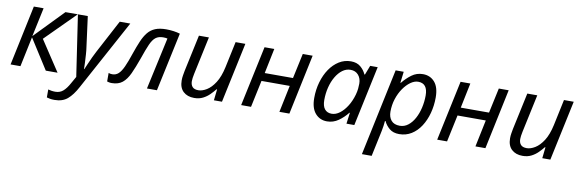

<svg xmlns="http://www.w3.org/2000/svg" viewBox="-54 -996 5091 1686"><g transform="rotate(10 2492.0 -153.0)"><path d="M28 0 141 -536H228L173 -278L423 -536H533L268 -271L447 0H342L172 -267L116 0Z M461 240Q437 240 421.5 237Q406 234 392 230V159Q406 163 422 165.5Q438 168 456 168Q497 168 525.5 143Q554 118 580 70L615 8L534 -536H622L657 -271Q662 -239 664.5 -200.5Q667 -162 668.5 -127.5Q670 -93 670 -72H673Q680 -88 693.5 -120Q707 -152 723 -186Q739 -220 751 -242L907 -536H1001L661 90Q621 165 576.5 202.5Q532 240 461 240Z M930 7Q917 7 906 4.5Q895 2 889 0V-76Q903 -70 922 -70Q954 -70 977 -91Q1000 -112 1021 -158Q1042 -204 1067 -279Q1090 -346 1111 -395Q1132 -444 1158.5 -476.5Q1185 -509 1224 -525Q1263 -541 1321 -541Q1355 -541 1387 -536.5Q1419 -532 1445 -524L1333 0H1244L1345 -463Q1338 -465 1328 -466Q1318 -467 1307 -467Q1266 -467 1240.5 -447.5Q1215 -428 1194 -381Q1173 -334 1144 -249Q1115 -167 1088.5 -109.5Q1062 -52 1025.5 -22.5Q989 7 930 7Z M1666 10Q1605 10 1568.5 -24Q1532 -58 1532 -123Q1532 -146 1535.5 -166.5Q1539 -187 1543 -209L1613 -536H1702L1630 -199Q1621 -156 1621 -132Q1621 -100 1637.5 -81.5Q1654 -63 1691 -63Q1725 -63 1764.5 -87Q1804 -111 1838 -164Q1872 -217 1891 -305L1940 -536H2027L1913 0H1841L1852 -99H1847Q1828 -75 1802.5 -49.5Q1777 -24 1743.5 -7Q1710 10 1666 10Z M2084 0 2198 -536H2285L2239 -313H2491L2539 -536H2627L2514 0H2425L2475 -240H2223L2172 0Z M2850 10Q2786 10 2745.5 -36.5Q2705 -83 2705 -173Q2705 -248 2724.5 -315.5Q2744 -383 2779 -434.5Q2814 -486 2862 -516Q2910 -546 2968 -546Q3021 -546 3054 -518Q3087 -490 3103 -453H3108L3140 -536H3207L3093 0H3023L3036 -99H3032Q2998 -55 2952 -22.5Q2906 10 2850 10ZM2879 -63Q2916 -63 2951.5 -90Q2987 -117 3015.5 -163Q3044 -209 3060 -266Q3068 -295 3070.5 -319.5Q3073 -344 3073 -365Q3073 -412 3047 -442Q3021 -472 2977 -472Q2938 -472 2905 -447.5Q2872 -423 2847 -380.5Q2822 -338 2808.5 -284Q2795 -230 2795 -171Q2795 -117 2817 -90Q2839 -63 2879 -63Z M3203 240 3367 -536H3439L3427 -436H3431Q3466 -480 3510 -512.5Q3554 -545 3610 -545Q3675 -545 3715 -499Q3755 -453 3755 -362Q3755 -289 3737 -222Q3719 -155 3685 -102.5Q3651 -50 3602.5 -20Q3554 10 3494 10Q3440 10 3407 -17.5Q3374 -45 3357 -82H3352Q3351 -66 3347 -37.5Q3343 -9 3339 9L3290 240ZM3487 -63Q3527 -63 3560 -88.5Q3593 -114 3616.5 -157Q3640 -200 3652.5 -254Q3665 -308 3665 -364Q3665 -472 3580 -472Q3547 -472 3512.5 -447.5Q3478 -423 3449 -381Q3420 -339 3402.5 -285Q3385 -231 3385 -171Q3385 -123 3410 -93Q3435 -63 3487 -63Z M3832 0 3946 -536H4033L3987 -313H4239L4287 -536H4375L4262 0H4173L4223 -240H3971L3920 0Z M4594 10Q4533 10 4496.5 -24Q4460 -58 4460 -123Q4460 -146 4463.5 -166.5Q4467 -187 4471 -209L4541 -536H4630L4558 -199Q4549 -156 4549 -132Q4549 -100 4565.5 -81.5Q4582 -63 4619 -63Q4653 -63 4692.5 -87Q4732 -111 4766 -164Q4800 -217 4819 -305L4868 -536H4955L4841 0H4769L4780 -99H4775Q4756 -75 4730.5 -49.5Q4705 -24 4671.5 -7Q4638 10 4594 10Z"/></g></svg>

Font: Noto IKEA Latin
Style: Italic
Weight: 400
Italic angle: -12°
Designer: Monotype Design Team
Foundry: Monotype Imaging Inc.
Version: Version 1.0